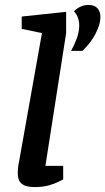

<svg xmlns="http://www.w3.org/2000/svg" viewBox="-20 -752 427 778"><path d="M121 6Q93 6 77.5 -1.5Q62 -9 57 -22Q52 -35 52 -49Q52 -63 53.5 -75.5Q55 -88 57 -96L150 -618L68 -635V-685L248 -704V-618L164 -80H236V-25Q233 -24 218 -16Q203 -8 178.5 -1Q154 6 121 6ZM268 -546Q279 -565 290 -593Q301 -621 301 -649Q301 -665 296 -679.5Q291 -694 280 -706Q291 -718 306 -725Q321 -732 339 -732Q363 -732 375 -718.5Q387 -705 387 -683Q387 -654 367.5 -616Q348 -578 314 -546Z"/></svg>

Font: Faustina Light SemiBold
Style: Italic
Weight: 600
Italic angle: -8°
Version: Version 1.200